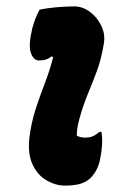

<svg xmlns="http://www.w3.org/2000/svg" viewBox="-20 -570 390 600"><path d="M104 -540Q129 -545 158 -547.5Q187 -550 212 -550Q238 -550 261 -533Q284 -516 297 -488.5Q310 -461 304 -431Q296 -383 282 -346Q268 -309 254 -275Q240 -241 229 -202Q223 -180 221.5 -168Q220 -156 220 -146Q231 -140 246 -140Q260 -140 269.5 -144Q279 -148 291 -158H297Q303 -122 293 -73Q286 -37 263 -14Q250 -1 230.5 4.5Q211 10 183 10Q154 10 126 -6Q98 -22 82 -55.5Q66 -89 72 -141Q78 -188 91.5 -229.5Q105 -271 120.5 -311Q136 -351 146 -391L141 -394Q127 -381 102 -381Q85 -381 76.5 -404.5Q68 -428 81 -482Q85 -496 90 -510Q95 -524 104 -540Z"/></svg>

Font: Recursive Sn Csl St XBd
Style: Italic
Weight: 800
Italic angle: -15°
Version: Version 1.079;hotconv 1.0.112;makeotfexe 2.5.65598; ttfautoh